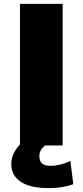

<svg xmlns="http://www.w3.org/2000/svg" viewBox="-20 -750 426 990"><path d="M213 0Q183 22 183 55Q183 105 238 105Q290 105 343 80L358 200Q300 220 233 220Q136 220 87 187.5Q38 155 38 95Q38 43 83 -5V-730H303V0Z"/></svg>

Font: M PLUS 1p Black
Style: Regular
Weight: 900
Version: Version 1.061